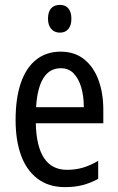

<svg xmlns="http://www.w3.org/2000/svg" viewBox="-20 -758 484 788"><path d="M229 -546Q286 -546 325 -515Q364 -484 384 -430Q404 -376 404 -308V-252H127Q129 -157 161 -109Q193 -61 255 -61Q290 -61 320.5 -70Q351 -79 383 -98V-24Q352 -7 319.5 1.5Q287 10 247 10Q179 10 133.5 -25Q88 -60 66 -121.5Q44 -183 44 -265Q44 -355 65.5 -417.5Q87 -480 128.5 -513Q170 -546 229 -546ZM229 -478Q184 -478 158.5 -438Q133 -398 128 -318H324Q324 -363 313.5 -399Q303 -435 282.5 -456.5Q262 -478 229 -478ZM226 -738Q248 -738 260.5 -723.5Q273 -709 273 -681Q273 -654 260.5 -639Q248 -624 226 -624Q204 -624 190.5 -639Q177 -654 177 -681Q177 -710 190 -724Q203 -738 226 -738Z"/></svg>

Font: Noto Sans Display Condensed
Style: Regular
Weight: 400
Width: 3
Designer: Monotype Design Team
Foundry: Monotype Imaging Inc.
Version: Version 2.003